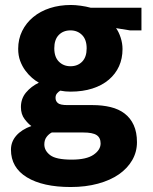

<svg xmlns="http://www.w3.org/2000/svg" viewBox="-20 -511 616 771"><path d="M53 -315Q53 -354 69 -386.5Q85 -419 113.5 -442.5Q142 -466 180.5 -478.5Q219 -491 265 -491Q282 -491 304 -488Q326 -485 344 -480H548V-389H502L446 -398Q457 -383 464.5 -360Q472 -337 472 -314Q472 -276 458 -245Q444 -214 417 -191Q390 -168 351 -155.5Q312 -143 263 -143Q252 -143 242 -144Q232 -145 222 -147Q215 -143 209 -136Q203 -129 203 -118Q203 -105 212.5 -97Q222 -89 251 -89H352Q391 -89 424 -81Q457 -73 480.5 -55Q504 -37 517 -8.5Q530 20 530 60Q530 99 511 132Q492 165 457.5 189Q423 213 373.5 226.5Q324 240 264 240Q152 240 88 201Q24 162 24 90Q24 58 45.5 33.5Q67 9 106 -5Q94 -13 79 -32.5Q64 -52 64 -81Q64 -115 84.5 -139.5Q105 -164 136 -179Q123 -186 108.5 -198.5Q94 -211 81.5 -228Q69 -245 61 -266.5Q53 -288 53 -315ZM188 21Q176 27 167 39Q158 51 158 69Q158 94 181.5 112Q205 130 268 130Q327 130 355.5 110.5Q384 91 384 65Q384 42 368 31.5Q352 21 314 21ZM328 -317Q328 -352 309.5 -370.5Q291 -389 263 -389Q234 -389 216 -370.5Q198 -352 198 -317Q198 -282 216.5 -263.5Q235 -245 263 -245Q292 -245 310 -263.5Q328 -282 328 -317Z"/></svg>

Font: Mukta Mahee ExtraBold
Style: Regular
Weight: 800
Designer: Shuchita Grover, Noopur Datye, Girish Dalvi, Yashodeep Gholap
Foundry: Ek Type
Version: Version 2.538;PS 1.000;hotconv 16.6.51;makeotf.lib2.5.65220;